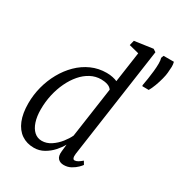

<svg xmlns="http://www.w3.org/2000/svg" viewBox="-191 -949 1022 1090"><g transform="rotate(30 319.5 -403.5)"><path d="M413.5 -78.5Q411.5 -60.5 415 -52Q418.5 -43.5 425.5 -43.5Q436 -43.5 447.2 -50Q458.5 -56.5 473 -69L485.5 -48Q481.5 -41.5 467.5 -27.5Q453.5 -13.5 432.5 -1.8Q411.5 10 385.5 10Q361.5 10 347.8 -4.5Q334 -19 337.5 -51.5L342.5 -98.5Q329.5 -74.5 307 -49.2Q284.5 -24 254.5 -7Q224.5 10 190 10Q143 10 108.5 -13.5Q74 -37 55.5 -82.5Q37 -128 37 -194.5Q37 -249 51 -302.8Q65 -356.5 91.5 -404Q118 -451.5 154.8 -487.8Q191.5 -524 237.8 -544.8Q284 -565.5 337 -565.5Q358.5 -565.5 376.8 -561.5Q395 -557.5 407 -552L435.5 -751L370.5 -767.5L378.5 -800L498.5 -817L517 -805ZM398.5 -491Q389 -505.5 369.8 -511.8Q350.5 -518 328 -518Q292 -518 259.8 -501Q227.5 -484 201.2 -453.5Q175 -423 155.8 -382.8Q136.5 -342.5 126 -295.8Q115.5 -249 115.5 -199Q115.5 -153 126.8 -118.8Q138 -84.5 159 -65.5Q180 -46.5 209 -46.5Q240 -46.5 268.5 -65.2Q297 -84 318.8 -111.5Q340.5 -139 351.5 -163ZM591 -600.5 549 -601 547.5 -607Q551.5 -628 555.5 -653.8Q559.5 -679.5 562.5 -707.5Q565.5 -736 565.5 -758.2Q565.5 -780.5 561 -794L567.5 -810.5H635Q639 -795.5 638.8 -779.5Q638.5 -763.5 636 -739.5Q635 -724.5 628.2 -698Q621.5 -671.5 611.5 -644.8Q601.5 -618 591 -600.5Z"/></g></svg>

Font: Merriweather 24pt SemiCondensed Light
Style: Italic
Weight: 300
Width: 4
Italic angle: -7.8°
Designer: Eben Sorkin
Foundry: Eben Sorkin
Version: Version 2.101